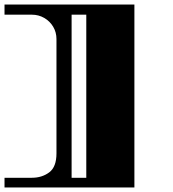

<svg xmlns="http://www.w3.org/2000/svg" viewBox="-30 -735 765 850"><path d="M-10 95V52H111Q156 52 188 28Q220 4 220 -56V-562Q220 -592 205.5 -616.5Q191 -641 166 -655.5Q141 -670 111 -670H-10V-715H565V95ZM287 52H352V-670H287Z"/></svg>

Font: Diplomata
Style: Regular
Weight: 400
Designer: Eduardo Rodriguez Tunni
Foundry: Eduardo Rodriguez Tunni
Version: Version 1.002; ttfautohint (v1.8.4.7-5d5b);gftools[0.9.23]